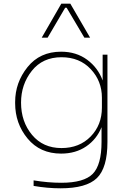

<svg xmlns="http://www.w3.org/2000/svg" viewBox="-20 -816 704 1040"><path d="M206 -612 312 -796H361L468 -612H437L341 -774H333L238 -612ZM308 204Q237 204 162 191V161Q240 174 312 174Q435 174 482.5 125.5Q530 77 530 -48V-127Q504 -62 447 -23Q390 16 311 16Q197 16 129.5 -65.5Q62 -147 62 -257V-263Q62 -369 129 -452.5Q196 -536 311 -536Q393 -536 452 -492.5Q511 -449 536 -380V-520H562V-47Q562 93 505 148.5Q448 204 308 204ZM313 -14Q410 -14 471 -76.5Q532 -139 532 -233V-287Q532 -377 471.5 -441.5Q411 -506 313 -506Q211 -506 152.5 -432.5Q94 -359 94 -260Q94 -157 153.5 -85.5Q213 -14 313 -14Z"/></svg>

Font: Sora Thin
Style: Regular
Weight: 32
Designer: Jonathan Barnbrook, Julián Moncada
Foundry: Barnbrook Fonts
Version: Version 2.000